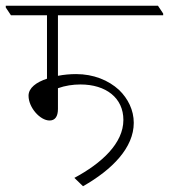

<svg xmlns="http://www.w3.org/2000/svg" viewBox="-46 -642 586 666"><path d="M242 4C344 -54 418 -130 418 -216C418 -260 398 -300 367 -330C330 -364 278 -385 218 -385C197 -385 175 -383 155 -379V-589H520V-595L502 -622H-26V-616L-8 -589H117V-369C80 -357 53 -337 53 -310C53 -269 93 -224 126 -224C145 -224 155 -238 155 -264V-336C180 -345 207 -349 233 -349C322 -349 382 -302 382 -226C382 -145 307 -76 212 -25Z"/></svg>

Font: Noto Serif Devanagari SemiCondensed ExtraLight
Style: Regular
Weight: 200
Width: 4
Designer: Universal Thirst, Indian Type Foundry and the Monotype Design Team
Foundry: Monotype Imaging Inc.
Version: Version 2.004